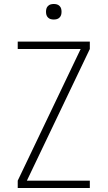

<svg xmlns="http://www.w3.org/2000/svg" viewBox="-20 -944 540 964"><path d="M69 0V-37L385 -698H69V-735H431V-698L115 -37H431V0ZM250 -846Q242 -846 234.5 -848Q227 -850 221 -856Q215 -862 213 -869.5Q211 -877 211 -885Q211 -893 213 -900.5Q215 -908 221 -914Q227 -920 234.5 -922Q242 -924 250 -924Q258 -924 265.5 -922Q273 -920 279 -914Q285 -908 287 -900.5Q289 -893 289 -885Q289 -877 287 -869.5Q285 -862 279 -856Q273 -850 265.5 -848Q258 -846 250 -846Z"/></svg>

Font: Zed Sans Extralight
Style: Regular
Weight: 200
Designer: Belleve Invis
Foundry: Belleve Invis
Version: Version 1.0.0; ttfautohint (v1.8.4)